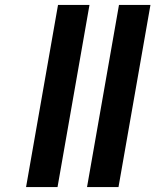

<svg xmlns="http://www.w3.org/2000/svg" viewBox="-20 -761 632 781"><path d="M214 0H86L216 -741H344ZM462 0H334L464 -741H592Z"/></svg>

Font: SVN-Poppins SemiBold
Style: Italic
Weight: 600
Italic angle: -10°
Designer: Ninad Kale (Devanagari), Jonny Pinhorn (Latin)
Foundry: Indian Type Foundry
Version: Version 3.002 2017; ttfautohint (v1.8.3)